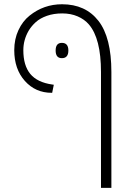

<svg xmlns="http://www.w3.org/2000/svg" viewBox="-20 -660 637 920"><path d="M227.5 -215.3Q149.9 -215.3 99.1 -272.2Q48.3 -329.1 48.3 -419.4Q48.3 -472.7 68.4 -515.6Q88.4 -558.6 121.6 -585Q189.5 -639.6 277.3 -639.6Q389.6 -639.6 451.7 -560.1Q513.7 -480.5 513.7 -314.9V240.2H463.9V-314.9Q463.9 -475.6 405.8 -543Q384.8 -567.4 352.1 -581.5Q319.3 -595.7 278.3 -595.7Q237.3 -595.7 204.8 -584.2Q172.4 -572.8 151.9 -554.4Q131.3 -536.1 117.2 -512.7Q91.8 -468.8 91.8 -419.4Q91.8 -346.2 125.2 -305.7Q158.7 -265.1 231 -254.9L237.8 -253.9L230 -215.3ZM276.4 -454.6Q307.6 -454.6 307.6 -418Q307.6 -381.3 276.4 -381.3Q246.6 -381.3 246.6 -418Q246.6 -454.6 276.4 -454.6Z"/></svg>

Font: Open Sans Hebrew Light
Style: Regular
Weight: 300
Foundry: Ascender Corporation, Yanek Iontef
Version: Version 2.001;PS 002.001;hotconv 1.0.70;makeotf.lib2.5.58329